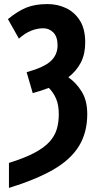

<svg xmlns="http://www.w3.org/2000/svg" viewBox="-20 -744 490 944"><path d="M24 57Q101 33 149 7.5Q197 -18 223 -46.5Q249 -75 259 -108.5Q269 -142 269 -182Q269 -229 255.5 -259.5Q242 -290 220 -312Q202 -305 182 -298.5Q162 -292 141 -286L111 -389Q197 -413 230 -444Q263 -475 263 -521Q263 -563 242.5 -584Q222 -605 193 -605Q163 -605 133 -593Q103 -581 73 -554L19 -650Q68 -690 110.5 -707Q153 -724 214 -724Q262 -724 304 -704.5Q346 -685 372.5 -643.5Q399 -602 399 -535Q399 -478 377.5 -436.5Q356 -395 316 -364Q354 -338 381.5 -294Q409 -250 409 -183Q409 -92 368 -25.5Q327 41 242 90Q157 139 24 180Z"/></svg>

Font: Noto Sans ExtraCondensed
Style: Bold
Weight: 700
Width: 2
Designer: Monotype Design Team
Foundry: Monotype Imaging Inc.
Version: Version 2.013; ttfautohint (v1.8.4.7-5d5b)